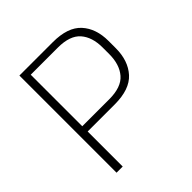

<svg xmlns="http://www.w3.org/2000/svg" viewBox="-175 -766 893 893"><g transform="rotate(-45 272.0 -319.5)"><path d="M111.5 -230.5V-265.5H304.5Q384 -265.5 418.5 -305.5Q453 -345.5 453 -414V-458Q453 -526 418.8 -565.2Q384.5 -604.5 305.5 -604.5H111V-639H307Q405 -639 449.5 -590.2Q494 -541.5 494 -459.5V-412.5Q494 -330 449.2 -280.2Q404.5 -230.5 305.5 -230.5ZM87 0V-639H127V-255.5L127.5 -237.5V0Z"/></g></svg>

Font: Anek Telugu ExtraLight
Style: Regular
Weight: 250
Version: Version 1.003